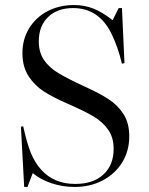

<svg xmlns="http://www.w3.org/2000/svg" viewBox="-20 -726 591 762"><path d="M493 -185Q493 -237 470.5 -272.5Q448 -308 411.5 -332Q375 -356 315 -383Q248 -414 211.5 -436Q175 -458 154.5 -488Q134 -518 134 -562Q134 -623 171 -658.5Q208 -694 270 -694Q373 -694 423 -591Q448 -540 464 -473L474 -476L464 -694H451L427 -646Q386 -678 350.5 -692Q315 -706 274 -706Q215 -706 168.5 -681.5Q122 -657 95.5 -613.5Q69 -570 69 -515Q69 -461 93.5 -423.5Q118 -386 155 -362.5Q192 -339 247 -315Q314 -286 351 -264Q388 -242 409.5 -211Q431 -180 431 -135Q431 -71 390.5 -33.5Q350 4 278 4Q194 4 143 -53Q118 -81 102.5 -119Q87 -157 72 -225L63 -223L76 16H89L110 -39Q141 -13 185 1.5Q229 16 276 16Q338 16 387.5 -10Q437 -36 465 -81.5Q493 -127 493 -185Z"/></svg>

Font: Libre Caslon Display
Style: Regular
Weight: 400
Designer: Pablo Impallari, Rodrigo Fuenzalida
Foundry: Pablo Impallari, Rodrigo Fuenzalida
Version: Version 1.100; ttfautohint (v1.6) -l 8 -r 50 -G 200 -x 14 -D